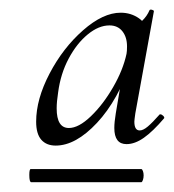

<svg xmlns="http://www.w3.org/2000/svg" viewBox="-20 -659 356 393"><path d="M54 -410Q54 -456 81.5 -508.5Q109 -561 150 -597Q191 -633 227 -633Q248 -633 264.5 -621.5Q281 -610 283 -587L252 -605Q261 -607 271 -616.5Q281 -626 286 -638Q287 -640 291 -639Q295 -638 295 -636L257 -427Q255 -413 255 -410Q255 -392 266 -392Q273 -392 282.5 -400Q292 -408 307 -425H308Q311 -425 314 -422Q317 -419 316 -417Q293 -390 274.5 -377Q256 -364 239 -364Q214 -364 214 -397Q214 -409 217 -427L233 -522L249 -534Q222 -454 178.5 -407.5Q135 -361 94 -361Q75 -361 64.5 -373Q54 -385 54 -410ZM40 -301Q40 -313 43 -313H269Q271 -313 272.5 -309Q274 -305 274 -300Q274 -295 272.5 -290.5Q271 -286 269 -286H44Q40 -286 40 -301ZM239 -549Q240 -554 240 -564Q240 -583 230.5 -595Q221 -607 204 -607Q182 -607 159.5 -588.5Q137 -570 120.5 -539Q104 -508 99 -470Q96 -451 96 -437Q96 -397 121 -397Q141 -397 166 -421Q191 -445 211.5 -480.5Q232 -516 239 -549Z"/></svg>

Font: Cormorant Garamond Medium
Style: Italic
Weight: 500
Italic angle: -10°
Designer: Christian Thalmann (Catharsis Fonts)
Foundry: Catharsis Fonts
Version: Version 4.000